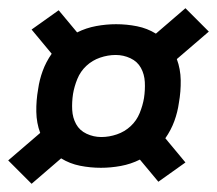

<svg xmlns="http://www.w3.org/2000/svg" viewBox="-27 -574 529 468"><path d="M50 -126 -7 -183 71 -250Q62 -274 61.5 -301.5Q61 -329 66 -357Q69 -379 77 -401Q85 -423 99 -443L50 -502L116 -549L161 -495Q183 -506 207.5 -510.5Q232 -515 256 -515Q282 -515 307 -510Q332 -505 353 -492L425 -554L482 -497L404 -430Q413 -406 413.5 -378.5Q414 -351 409 -323Q406 -301 398 -279Q390 -257 376 -237L425 -178L359 -131L314 -185Q292 -174 267.5 -169.5Q243 -165 219 -165Q193 -165 168 -170Q143 -175 122 -188ZM220 -240Q239 -240 258 -246.5Q277 -253 291.5 -266.5Q306 -280 313.5 -298.5Q321 -317 324 -335Q327 -355 326 -374Q325 -393 316.5 -408.5Q308 -424 291 -432Q274 -440 255 -440Q236 -440 217 -433.5Q198 -427 183.5 -413.5Q169 -400 161.5 -381.5Q154 -363 151 -345Q148 -325 149 -306Q150 -287 158.5 -271.5Q167 -256 184 -248Q201 -240 220 -240Z"/></svg>

Font: Iosevka QP
Style: Bold Italic
Weight: 700
Italic angle: -9°
Designer: Belleve Invis
Foundry: Belleve Invis
Version: Version 20.0.0; ttfautohint (v1.8.4)